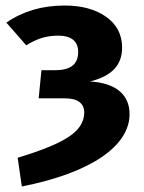

<svg xmlns="http://www.w3.org/2000/svg" viewBox="-20 -568 521 695"><path d="M214 -548C132 -548 62 -527 3 -486L75 -404C114 -428 147 -439 192 -439C236 -439 263 -420 263 -380C263 -336 236 -314 181 -314H130L120 -212H215C262 -212 285 -194 285 -159C284 -126 266 -97 229 -73C192 -48 130 -23 44 3L59 107C308 58 449 -39 449 -155C449 -226 398 -268 306 -273C385 -293 422 -332 422 -396C422 -443 402 -481 363 -508C324 -535 274 -548 214 -548Z"/></svg>

Font: Fira Sans
Style: Bold
Weight: 700
Designer: Carrois Corporate & Edenspiekermann AG
Foundry: Carrois Corporate GbR & Edenspiekermann AG
Version: Version 4.203